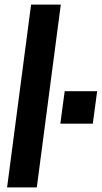

<svg xmlns="http://www.w3.org/2000/svg" viewBox="-20 -820 446 840"><path d="M141 0H11L116 -800H246ZM386 -279H244L263 -421H405Z"/></svg>

Font: Tanohe Sans SemiBold
Style: Italic
Weight: 600
Designer: Village Type and Design LLC & Cristiano Sobral
Foundry: Cooper Hewitt Smithsonian Design Museum
Version: Version 1.00;September 29, 2021;FontCreator 13.0.0.2655 64-b